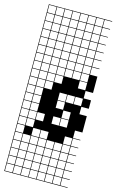

<svg xmlns="http://www.w3.org/2000/svg" viewBox="-148 -822 677 1116"><g transform="rotate(15 190.5 -263.5)"><path d="M0 238.1V-765.1H381V-761.9H336.5V-717.5H381V-714.3H336.5V-669.8H381V-666.7H336.5V-622.2H381V-619H336.5V-574.6H381V-571.4H336.5V-527H381V-523.8H336.5V-479.4H381V-476.2H336.5V-431.7H381V-333.3H336.5V-288.9H381V-238.1H336.5V-193.7H381V-95.2H336.5V-50.8H381V-47.6H336.5V-3.2H381V0H336.5V44.4H381V47.6H336.5V92.1H381V95.2H336.5V139.7H381V142.9H336.5V187.3H381V190.5H336.5V234.9H381V238.1ZM288.9 -717.5H333.3V-761.9H288.9ZM98.4 -717.5H142.9V-761.9H98.4ZM50.8 -717.5H95.2V-761.9H50.8ZM241.3 -717.5H285.7V-761.9H241.3ZM146 -717.5H190.5V-761.9H146ZM193.7 -717.5H238.1V-761.9H193.7ZM3.2 -717.5H47.6V-761.9H3.2ZM288.9 -669.8H333.3V-714.3H288.9ZM98.4 -669.8H142.9V-714.3H98.4ZM241.3 -669.8H285.7V-714.3H241.3ZM50.8 -669.8H95.2V-714.3H50.8ZM146 -669.8H190.5V-714.3H146ZM193.7 -669.8H238.1V-714.3H193.7ZM3.2 -669.8H47.6V-714.3H3.2ZM288.9 -622.2H333.3V-666.7H288.9ZM98.4 -622.2H142.9V-666.7H98.4ZM146 -622.2H190.5V-666.7H146ZM241.3 -622.2H285.7V-666.7H241.3ZM50.8 -622.2H95.2V-666.7H50.8ZM193.7 -622.2H238.1V-666.7H193.7ZM3.2 -622.2H47.6V-666.7H3.2ZM3.2 -574.6H47.6V-619H3.2ZM98.4 -574.6H142.9V-619H98.4ZM288.9 -574.6H333.3V-619H288.9ZM146 -574.6H190.5V-619H146ZM241.3 -574.6H285.7V-619H241.3ZM50.8 -574.6H95.2V-619H50.8ZM193.7 -574.6H238.1V-619H193.7ZM193.7 -527H238.1V-571.4H193.7ZM50.8 -527H95.2V-571.4H50.8ZM241.3 -527H285.7V-571.4H241.3ZM3.2 -527H47.6V-571.4H3.2ZM146 -527H190.5V-571.4H146ZM288.9 -527H333.3V-571.4H288.9ZM98.4 -527H142.9V-571.4H98.4ZM193.7 -479.4H238.1V-523.8H193.7ZM241.3 -479.4H285.7V-523.8H241.3ZM50.8 -479.4H95.2V-523.8H50.8ZM3.2 -479.4H47.6V-523.8H3.2ZM146 -479.4H190.5V-523.8H146ZM288.9 -479.4H333.3V-523.8H288.9ZM98.4 -479.4H142.9V-523.8H98.4ZM193.7 -431.7H238.1V-476.2H193.7ZM50.8 -431.7H95.2V-476.2H50.8ZM3.2 -431.7H47.6V-476.2H3.2ZM288.9 -431.7H333.3V-476.2H288.9ZM146 -431.7H190.5V-476.2H146ZM98.4 -431.7H142.9V-476.2H98.4ZM241.3 -431.7H285.7V-476.2H241.3ZM193.7 -384.1H238.1V-428.6H193.7ZM3.2 -384.1H47.6V-428.6H3.2ZM50.8 -384.1H95.2V-428.6H50.8ZM288.9 -384.1H333.3V-428.6H288.9ZM146 -384.1H190.5V-428.6H146ZM241.3 -384.1H285.7V-428.6H241.3ZM98.4 -384.1H142.9V-428.6H98.4ZM98.4 -336.5H142.9V-381H98.4ZM190.5 -381H146V-336.5H190.5ZM3.2 -336.5H47.6V-381H3.2ZM288.9 -336.5H333.3V-381H288.9ZM50.8 -336.5H95.2V-381H50.8ZM98.4 -288.9H142.9V-333.3H98.4ZM3.2 -288.9H47.6V-333.3H3.2ZM50.8 -288.9H95.2V-333.3H50.8ZM3.2 -241.3H47.6V-285.7H3.2ZM241.3 -241.3H285.7V-285.7H241.3ZM288.9 -241.3H333.3V-285.7H288.9ZM50.8 -241.3H95.2V-285.7H50.8ZM193.7 -241.3H238.1V-285.7H193.7ZM50.8 -193.7H95.2V-238.1H50.8ZM193.7 -193.7H238.1V-238.1H193.7ZM3.2 -193.7H47.6V-238.1H3.2ZM50.8 -146H95.2V-190.5H50.8ZM3.2 -146H47.6V-190.5H3.2ZM241.3 -146H285.7V-190.5H241.3ZM3.2 -98.4H47.6V-142.9H3.2ZM193.7 -98.4H238.1V-142.9H193.7ZM50.8 -98.4H95.2V-142.9H50.8ZM241.3 -98.4H285.7V-142.9H241.3ZM98.4 -98.4H142.9V-142.9H98.4ZM3.2 -50.8H47.6V-95.2H3.2ZM50.8 -50.8H95.2V-95.2H50.8ZM3.2 -3.2H47.6V-47.6H3.2ZM98.4 -3.2H142.9V-47.6H98.4ZM146 -3.2H190.5V-47.6H146ZM288.9 -3.2H333.3V-47.6H288.9ZM3.2 44.4H47.6V0H3.2ZM193.7 44.4H238.1V0H193.7ZM98.4 44.4H142.9V0H98.4ZM50.8 44.4H95.2V0H50.8ZM146 44.4H190.5V0H146ZM241.3 44.4H285.7V0H241.3ZM288.9 44.4H333.3V0H288.9ZM288.9 92.1H333.3V47.6H288.9ZM98.4 92.1H142.9V47.6H98.4ZM193.7 92.1H238.1V47.6H193.7ZM3.2 92.1H47.6V47.6H3.2ZM50.8 92.1H95.2V47.6H50.8ZM241.3 92.1H285.7V47.6H241.3ZM146 92.1H190.5V47.6H146ZM3.2 139.7H47.6V95.2H3.2ZM146 139.7H190.5V95.2H146ZM241.3 139.7H285.7V95.2H241.3ZM50.8 139.7H95.2V95.2H50.8ZM193.7 139.7H238.1V95.2H193.7ZM98.4 139.7H142.9V95.2H98.4ZM288.9 139.7H333.3V95.2H288.9ZM288.9 187.3H333.3V142.9H288.9ZM50.8 187.3H95.2V142.9H50.8ZM241.3 187.3H285.7V142.9H241.3ZM146 187.3H190.5V142.9H146ZM193.7 187.3H238.1V142.9H193.7ZM98.4 187.3H142.9V142.9H98.4ZM3.2 187.3H47.6V142.9H3.2ZM288.9 234.9H333.3V190.5H288.9ZM50.8 234.9H95.2V190.5H50.8ZM193.7 234.9H238.1V190.5H193.7ZM98.4 234.9H142.9V190.5H98.4ZM146 234.9H190.5V190.5H146ZM3.2 234.9H47.6V190.5H3.2ZM241.3 234.9H285.7V190.5H241.3Z"/></g></svg>

Font: Jacquard 12 Charted
Style: Regular
Weight: 400
Designer: Sarah Cadigan-Fried
Version: Version 1.000